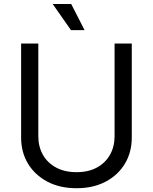

<svg xmlns="http://www.w3.org/2000/svg" viewBox="-20 -950 781 981"><path d="M565.4 -727.5H653.3V-247.1Q653.3 -172.4 618.4 -114Q583.5 -55.7 520 -22Q456.5 11.7 371.1 11.7Q285.6 11.7 221.9 -22Q158.2 -55.7 123 -114Q87.9 -172.4 87.9 -247.1V-727.5H175.8V-253.9Q175.8 -200.7 199.2 -159.2Q222.7 -117.7 266.6 -94Q310.5 -70.3 371.1 -70.3Q431.6 -70.3 475.1 -94Q518.6 -117.7 542 -159.2Q565.4 -200.7 565.4 -253.9ZM342.8 -795.9 249 -929.7H343.8L412.1 -795.9Z"/></svg>

Font: GitLab Sans
Style: Regular
Weight: 400
Designer: Rasmus Andersson
Foundry: Modifications by GitLab B.V., manufactured by rsms
Version: Version 4.000;git-c8fb6b7